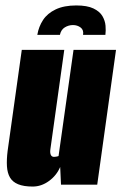

<svg xmlns="http://www.w3.org/2000/svg" viewBox="-20 -678 446 705"><path d="M260 -658Q300 -658 323 -647Q346 -636 356 -619Q366 -602 367.5 -583.5Q369 -565 367 -550H285Q288 -568 276 -577Q264 -586 248 -586Q232 -586 218 -577.5Q204 -569 200 -550H117Q122 -580 138 -604.5Q154 -629 184.5 -643.5Q215 -658 260 -658ZM100 7Q67 7 46.5 -1.5Q26 -10 16.5 -26.5Q7 -43 5.5 -67.5Q4 -92 8 -124L60 -495H216L165 -130Q164 -123 164.5 -118Q165 -113 166.5 -109.5Q168 -106 171 -104Q174 -102 178 -102Q181 -102 184 -102.5Q187 -103 190 -103.5Q193 -104 195 -105L250 -495H406L337 0H204L201 -65Q188 -34 160 -13.5Q132 7 100 7Z"/></svg>

Font: Alumni Sans Thin Black
Style: Italic
Weight: 900
Italic angle: -8°
Version: Version 1.016